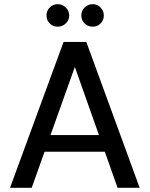

<svg xmlns="http://www.w3.org/2000/svg" viewBox="-20 -901 718 921"><path d="M28 0 285 -700H394L650 0H544L339 -580L132 0ZM144 -173 172 -253H501L529 -173ZM257 -773Q234 -773 218.5 -788.5Q203 -804 203 -827Q203 -849 218.5 -865Q234 -881 257 -881Q279 -881 295.5 -865Q312 -849 312 -827Q312 -804 295.5 -788.5Q279 -773 257 -773ZM425 -773Q402 -773 386 -788.5Q370 -804 370 -827Q370 -849 386 -865Q402 -881 425 -881Q447 -881 462.5 -865Q478 -849 478 -827Q478 -804 462.5 -788.5Q447 -773 425 -773Z"/></svg>

Font: DM Sans 16pt Medium
Style: Regular
Weight: 500
Version: Version 4.004;gftools[0.9.30]